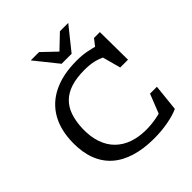

<svg xmlns="http://www.w3.org/2000/svg" viewBox="-247 -1091 1264 1264"><g transform="rotate(-45 385.0 -459.0)"><path d="M462 -67.5Q507.5 -67.5 555.8 -76.2Q604 -85 645.5 -101.5L579 -45.5L647.5 -218.5H711.5L692 -32Q654 -14 591.2 -2Q528.5 10 458 10Q361.5 10 286.8 -12.8Q212 -35.5 161 -80.5Q110 -125.5 84.2 -192.5Q58.5 -259.5 59.5 -348.5Q61 -466 108 -547.5Q155 -629 243.8 -671.5Q332.5 -714 458.5 -714Q510.5 -714 552.5 -705.8Q594.5 -697.5 635.5 -685L602.5 -683L646 -738.5H700.5L703 -479H630.5L588 -636L614.5 -597Q570.5 -619 534.2 -626.8Q498 -634.5 452.5 -634.5Q379.5 -634.5 327 -617.8Q274.5 -601 240.5 -567.8Q206.5 -534.5 189.8 -485.2Q173 -436 170.5 -371Q168.5 -295.5 188 -238.8Q207.5 -182 246.2 -143.8Q285 -105.5 339.8 -86.5Q394.5 -67.5 462 -67.5ZM435 -823H408L518.5 -928.5H596L468 -769H375L247 -928.5H324.5Z"/></g></svg>

Font: Newsreader 7pt
Style: Regular
Weight: 400
Designer: Hugues Gentile
Foundry: Production Type
Version: Version 1.003